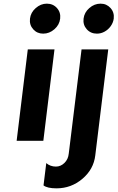

<svg xmlns="http://www.w3.org/2000/svg" viewBox="-20 -770 643 1050"><path d="M510 -586Q476 -586 454.5 -610Q433 -634 437 -668Q441 -702 468.5 -726Q496 -750 530 -750Q563 -750 584.5 -726Q606 -702 602 -668Q599 -646 585.5 -627Q572 -608 552 -597Q532 -586 510 -586ZM216 -586Q183 -586 161.5 -610Q140 -634 144 -668Q148 -702 175.5 -726Q203 -750 236 -750Q270 -750 291.5 -726Q313 -702 309 -668Q305 -634 277.5 -610Q250 -586 216 -586ZM71 0 132 -500H278L217 0ZM289 260Q239 260 218 244L233 122Q255 141 286 141Q312 141 332.5 121Q353 101 356 70L426 -500H572L501 80Q492 156 430.5 208Q369 260 289 260Z"/></svg>

Font: Orkney
Style: BoldItalic
Weight: 700
Designer: Samuel Oakes and Alfredo Marco Pradil
Foundry: Alfredo Marco Pradil
Version: 1.0; ttfautohint (v1.5)